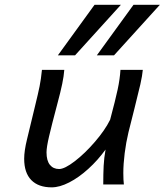

<svg xmlns="http://www.w3.org/2000/svg" viewBox="-20 -786 701 818"><path d="M429.7 -148.9Q397 -103.5 356.4 -66.7Q315.9 -29.8 274.9 -8.8Q233.9 12.2 200.2 12.2Q143.6 12.2 113.3 -18.8Q83 -49.8 83 -109.9Q83 -143.1 95.2 -192.9L129.4 -334.5Q142.6 -388.2 148.7 -418.5Q154.8 -448.7 158.7 -488.3H253.9Q252 -461.9 245.1 -428.7Q238.3 -395.5 224.1 -342.8Q199.7 -251 189 -204.8Q178.2 -158.7 178.2 -136.7Q178.2 -101.6 192.6 -83.7Q207 -65.9 231.9 -65.9Q255.4 -65.9 298.6 -99.1Q341.8 -132.3 384.5 -181.9Q427.2 -231.4 449.2 -275.9Q472.2 -361.8 481.4 -405.3Q490.7 -448.7 493.2 -488.3H588.4Q586.4 -464.4 577.9 -426.5Q569.3 -388.7 552.7 -323.2Q537.1 -263.2 527.3 -222.2Q517.1 -179.7 511.2 -133.3Q505.4 -86.9 505.4 -48.8Q505.4 -17.6 507.8 0H419.9Q419.9 -45.4 421.6 -79.3Q423.3 -113.3 429.7 -148.9ZM661.1 -765.6 465.8 -550.3H392.6L548.8 -765.6ZM495.1 -765.6 299.8 -550.3H226.6L382.8 -765.6Z"/></svg>

Font: Lesson One
Style: Italic
Weight: 400
Italic angle: -14°
Designer: But Ko, Victor Gaultney, Annie Olsen, Julie Remington, Don Collingsworth, Eric Hays, Becca Hirsbrunner
Version: Version 1.100